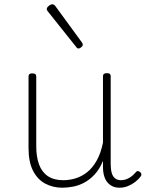

<svg xmlns="http://www.w3.org/2000/svg" viewBox="-20 -856 686 895"><path d="M270 19Q227 19 191 0Q155 -19 134 -60Q113 -101 113 -166V-499Q113 -507 117 -510.5Q121 -514 130 -514Q140 -514 144.5 -510.5Q149 -507 149 -499V-174Q149 -125 162 -89.5Q175 -54 203 -35Q231 -16 275 -16Q305 -16 333.5 -25Q362 -34 387 -54Q412 -74 431 -108Q450 -142 460 -191V-500Q460 -508 464.5 -511.5Q469 -515 479 -515Q488 -515 492 -511.5Q496 -508 496 -500V-91Q496 -68 500.5 -51Q505 -34 516 -25Q527 -16 544 -16Q555 -16 566 -19.5Q577 -23 588.5 -30.5Q600 -38 611 -51Q616 -58 621.5 -58.5Q627 -59 633 -54Q638 -50 639 -44.5Q640 -39 636 -34Q625 -19 609 -7Q593 5 575 12Q557 19 538 19Q520 19 506 13Q492 7 481.5 -5Q471 -17 465.5 -35.5Q460 -54 460 -79V-106Q444 -67 421 -42.5Q398 -18 372.5 -4.5Q347 9 320.5 14Q294 19 270 19ZM347 -630Q344 -630 341 -631Q338 -632 336 -636L202 -804Q200 -807 199 -809Q198 -811 198 -814Q198 -819 202.5 -824Q207 -829 213 -832.5Q219 -836 224 -836Q231 -836 237 -829L362 -658Q364 -655 365 -652.5Q366 -650 366 -648Q366 -642 359 -636Q352 -630 347 -630Z"/></svg>

Font: Playwrite US Modern Thin
Style: Regular
Weight: 250
Designer: Veronika Burian, José Scaglione
Foundry: TypeTogether
Version: Version 1.003